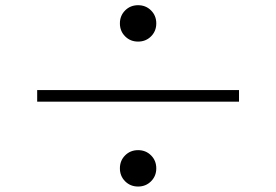

<svg xmlns="http://www.w3.org/2000/svg" viewBox="-20 -729 1040 723"><path d="M431.5 -640.9Q431.5 -669.9 451.2 -689.7Q470.9 -709.4 500 -709.4Q529.1 -709.4 548.8 -689.7Q568.5 -670 568.5 -640.9Q568.5 -611.8 548.8 -592.1Q529.1 -572.4 500 -572.4Q470.9 -572.4 451.2 -592.1Q431.5 -611.8 431.5 -640.9ZM880 -346.2H120V-389.8H880ZM431.5 -95.1Q431.5 -124.2 451.2 -143.9Q470.9 -163.6 500 -163.6Q529.1 -163.6 548.8 -143.9Q568.5 -124.2 568.5 -95.1Q568.5 -66.1 548.8 -46.3Q529.1 -26.6 500 -26.6Q470.9 -26.6 451.2 -46.3Q431.5 -66 431.5 -95.1Z"/></svg>

Font: Early Summer Mincho VF
Style: Regular
Weight: 250
Designer: GuiWonder
Version: Version 1.002